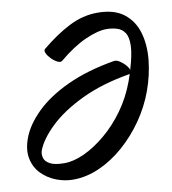

<svg xmlns="http://www.w3.org/2000/svg" viewBox="-80 -736 759 845"><g transform="rotate(-10 299.5 -313.5)"><path d="M566 -288Q542 -222 501 -163Q460 -104 408 -58.5Q356 -13 297.5 13Q239 39 180 39Q141 39 104 24.5Q67 10 40 -17.5Q13 -45 4.5 -85.5Q-4 -126 15 -177Q36 -233 90.5 -286.5Q145 -340 234 -381.5Q323 -423 446 -444Q457 -446 470.5 -437.5Q484 -429 495.5 -416.5Q507 -404 510 -393Q530 -459 531 -498Q532 -537 519 -556Q506 -575 484 -581.5Q462 -588 438 -588Q398 -588 341.5 -562.5Q285 -537 223 -485Q215 -478 201.5 -484.5Q188 -491 175 -504Q162 -517 156 -530Q150 -543 157 -549Q222 -603 284 -634.5Q346 -666 411 -666Q486 -666 529 -632.5Q572 -599 588 -543.5Q604 -488 597 -421Q590 -354 566 -288ZM501 -375Q377 -354 285.5 -310Q194 -266 138.5 -212.5Q83 -159 65 -111Q60 -95 64.5 -78.5Q69 -62 90 -50.5Q111 -39 154 -39Q195 -39 243 -61Q291 -83 339.5 -123.5Q388 -164 428.5 -220Q469 -276 494 -344Q500 -361 505 -376Z"/></g></svg>

Font: Story Script
Style: Regular
Weight: 400
Designer: Lana Roulhac, Ben Buysse
Version: Version 1.000; ttfautohint (v1.8.4.7-5d5b)